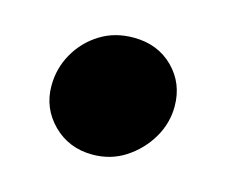

<svg xmlns="http://www.w3.org/2000/svg" viewBox="-48 -458 404 341"><g transform="rotate(15 154.5 -287.0)"><path d="M144 -177Q100.6 -177 71.4 -206.1Q42.3 -235.3 42.3 -276.3Q42.3 -308.5 57.8 -335.8Q73.3 -363.2 100 -379.9Q126.7 -396.7 161.4 -396.7Q206.1 -396.7 234.7 -368.1Q263.2 -339.6 263.2 -297.4Q263.2 -266.3 247.1 -239Q230.9 -211.7 204.2 -194.3Q177.6 -177 144 -177Z"/></g></svg>

Font: Lemonada Medium
Style: Regular
Weight: 500
Designer: Mohamed Gaber (Arabic), Eduardo Tunni (Latin)
Foundry: Kief Type Foundry
Version: Version 4.004; ttfautohint (v1.8.2)